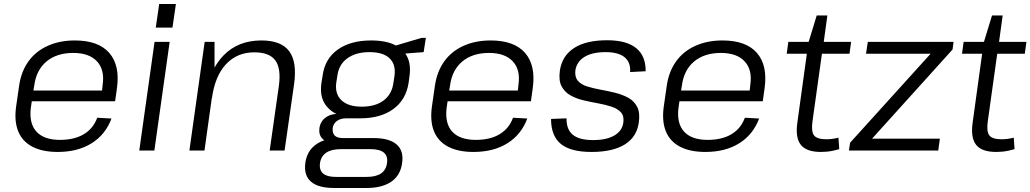

<svg xmlns="http://www.w3.org/2000/svg" viewBox="-20 -748 5120 954"><path d="M267 7Q191 7 141 -19Q91 -45 70.5 -95.5Q50 -146 60 -218L75 -322Q85 -392 121 -442.5Q157 -493 216.5 -520Q276 -547 352 -547Q469 -547 523 -485Q577 -423 561 -309L552 -245H138L133 -211Q124 -134 161.5 -93.5Q199 -53 278 -53Q350 -53 397 -81.5Q444 -110 463 -163L534 -159Q504 -79 435 -36Q366 7 267 7ZM146 -298H487L490 -326Q501 -401 462 -443Q423 -485 344 -485Q262 -485 211 -442.5Q160 -400 150 -322Z M823 -540 747 0H672L748 -540ZM854 -728 837 -611H754L771 -728Z M1366 -324Q1377 -409 1347.5 -448.5Q1318 -488 1244 -488Q1158 -488 1103 -429Q1048 -370 1033 -260L1032 -258L996 0H921L997 -540H1046V-412Q1065 -446 1091 -473Q1163 -547 1279 -547Q1377 -547 1417 -493.5Q1457 -440 1441 -328L1394 0H1320Z M1769 -160H1700Q1672 -160 1654 -147Q1636 -134 1633 -111Q1631 -87 1643 -74.5Q1655 -62 1684 -62H1836Q1914 -62 1950.5 -30.5Q1987 1 1978 62Q1970 123 1924.5 154.5Q1879 186 1802 186H1639Q1561 186 1525 154.5Q1489 123 1497 62Q1505 2 1550 -30Q1568 -43 1591 -51Q1587 -54 1583 -58Q1563 -77 1567 -111Q1572 -145 1598 -164Q1619 -180 1651 -182Q1631 -192 1616 -206Q1565 -252 1577 -335L1583 -372Q1594 -456 1658 -501.5Q1722 -547 1824 -547Q1900 -547 1947 -522L2075 -560H2096L2085 -489L1994 -482Q2024 -439 2015 -372L2010 -335Q1997 -252 1934 -206Q1871 -160 1769 -160ZM1777 -218Q1846 -218 1887 -249.5Q1928 -281 1935 -338L1940 -370Q1948 -427 1916 -458Q1884 -489 1816 -489Q1748 -489 1705.5 -458Q1663 -427 1656 -370L1651 -338Q1643 -282 1676.5 -250Q1710 -218 1777 -218ZM1802 131Q1894 131 1903 62Q1908 28 1887.5 10.5Q1867 -7 1821 -7H1674Q1581 -7 1570 62Q1566 89 1578 106Q1596 132 1655 131Z M2333 7Q2257 7 2207 -19Q2157 -45 2136.5 -95.5Q2116 -146 2126 -218L2141 -322Q2151 -392 2187 -442.5Q2223 -493 2282.5 -520Q2342 -547 2418 -547Q2535 -547 2589 -485Q2643 -423 2627 -309L2618 -245H2204L2199 -211Q2190 -134 2227.5 -93.5Q2265 -53 2344 -53Q2416 -53 2463 -81.5Q2510 -110 2529 -163L2600 -159Q2570 -79 2501 -36Q2432 7 2333 7ZM2212 -298H2553L2556 -326Q2567 -401 2528 -443Q2489 -485 2410 -485Q2328 -485 2277 -442.5Q2226 -400 2216 -322Z M2919 7Q2815 7 2766.5 -33Q2718 -73 2718 -157L2795 -160Q2794 -105 2826 -78.5Q2858 -52 2927 -52Q2993 -52 3032 -74.5Q3071 -97 3077 -138Q3082 -171 3065.5 -189.5Q3049 -208 3018.5 -218Q2988 -228 2952 -234.5Q2916 -241 2879.5 -249.5Q2843 -258 2814 -274.5Q2785 -291 2770 -320Q2755 -349 2762 -398Q2773 -471 2832.5 -509.5Q2892 -548 2997 -548Q3093 -548 3141 -509Q3189 -470 3188 -394L3111 -390Q3114 -439 3083 -464Q3052 -489 2989 -489Q2923 -489 2884.5 -465.5Q2846 -442 2839 -399Q2835 -366 2851 -347Q2867 -328 2897.5 -318.5Q2928 -309 2964 -302.5Q3000 -296 3036.5 -287Q3073 -278 3102 -262Q3131 -246 3146 -217Q3161 -188 3154 -139Q3144 -67 3084 -30Q3024 7 2919 7Z M3485 7Q3409 7 3359 -19Q3309 -45 3288.5 -95.5Q3268 -146 3278 -218L3293 -322Q3303 -392 3339 -442.5Q3375 -493 3434.5 -520Q3494 -547 3570 -547Q3687 -547 3741 -485Q3795 -423 3779 -309L3770 -245H3356L3351 -211Q3342 -134 3379.5 -93.5Q3417 -53 3496 -53Q3568 -53 3615 -81.5Q3662 -110 3681 -163L3752 -159Q3722 -79 3653 -36Q3584 7 3485 7ZM3364 -298H3705L3708 -326Q3719 -401 3680 -443Q3641 -485 3562 -485Q3480 -485 3429 -442.5Q3378 -400 3368 -322Z M4059 7Q3987 7 3959 -28.5Q3931 -64 3942 -140L3989 -481H3889L3897 -540H3998L4038 -671H4091L4073 -540H4209L4201 -481H4064L4017 -145Q4010 -94 4025 -75Q4040 -56 4086 -56Q4100 -56 4115.5 -58Q4131 -60 4146 -64L4150 -7Q4137 -3 4121 0.5Q4105 4 4089.5 5.5Q4074 7 4059 7Z M4204 -39 4604 -481H4283L4292 -540H4718L4713 -502L4313 -59H4650L4642 0H4198Z M4930 7Q4858 7 4830 -28.5Q4802 -64 4813 -140L4860 -481H4760L4768 -540H4869L4909 -671H4962L4944 -540H5080L5072 -481H4935L4888 -145Q4881 -94 4896 -75Q4911 -56 4957 -56Q4971 -56 4986.5 -58Q5002 -60 5017 -64L5021 -7Q5008 -3 4992 0.5Q4976 4 4960.5 5.5Q4945 7 4930 7Z"/></svg>

Font: Pathway Extreme 8pt Thin 12pt Light
Style: Italic
Weight: 300
Italic angle: -8°
Version: Version 1.001;gftools[0.9.26]